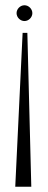

<svg xmlns="http://www.w3.org/2000/svg" viewBox="-20 -572 183 730"><path d="M99 138 84 -447H66L38 138ZM43 -522C43 -506 57 -492 73 -492C89 -492 103 -506 103 -522C103 -538 89 -552 73 -552C57 -552 43 -538 43 -522Z"/></svg>

Font: Bigelow Rules
Style: Regular
Weight: 400
Designer: Astigmatic (AOETI)
Foundry: Astigmatic (AOETI)
Version: Version 1.000